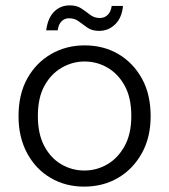

<svg xmlns="http://www.w3.org/2000/svg" viewBox="-20 -683 629 715"><path d="M293 12Q224 12 168.5 -20.5Q113 -53 81 -112.5Q49 -172 49 -250Q49 -332 81.5 -390.5Q114 -449 170 -481.5Q226 -514 295 -514Q366 -514 421 -481.5Q476 -449 508.5 -390.5Q541 -332 541 -250Q541 -171 508 -112Q475 -53 419.5 -20.5Q364 12 293 12ZM294 -48Q340 -48 379.5 -71Q419 -94 444 -139Q469 -184 469 -251Q469 -319 444.5 -363.5Q420 -408 380.5 -431Q341 -454 295 -454Q250 -454 210 -431Q170 -408 145.5 -363.5Q121 -319 121 -251Q121 -184 145 -139Q169 -94 208.5 -71Q248 -48 294 -48ZM349 -568Q323 -568 305.5 -580Q288 -592 273 -603.5Q258 -615 237 -615Q221 -615 209.5 -604Q198 -593 195 -570H152Q158 -616 181.5 -639.5Q205 -663 240 -663Q266 -663 283 -651.5Q300 -640 315.5 -628Q331 -616 352 -616Q369 -616 381 -627.5Q393 -639 396 -661H438Q434 -617 409 -592.5Q384 -568 349 -568Z"/></svg>

Font: DM Sans 16pt Light
Style: Regular
Weight: 300
Version: Version 4.004;gftools[0.9.30]